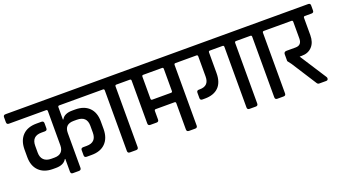

<svg xmlns="http://www.w3.org/2000/svg" viewBox="-78 -1074 2704 1525"><g transform="rotate(-20 1274.0 -311.5)"><path d="M409 -531V-427H413Q435 -469 503 -469H528Q603 -469 645 -427.5Q687 -386 687 -310V-244Q686 -169 644.5 -127Q603 -85 528 -85H486Q466 -85 466 -104V-148Q466 -166 486 -166H515Q597 -166 597 -249V-306Q597 -388 512 -388H485Q409 -388 409 -314V-20Q409 0 389 0H338Q320 0 320 -20V-127H316Q292 -85 226 -85H201Q126 -85 83.5 -127Q41 -169 41 -244V-310Q42 -385 83.5 -427Q125 -469 201 -469H242Q262 -469 262 -450V-407Q262 -388 242 -388H213Q131 -388 131 -306V-249Q131 -209 153 -187.5Q175 -166 216 -166H244Q281 -166 300.5 -185.5Q320 -205 320 -241V-531Q320 -543 309 -543H-5Q-24 -543 -24 -562V-605Q-24 -623 -5 -623H733Q753 -623 753 -605V-562Q753 -543 733 -543H420Q409 -543 409 -531Z M873 0H820Q801 0 801 -19V-531Q801 -543 790 -543H725Q705 -543 705 -562V-605Q705 -623 725 -623H968Q988 -623 988 -605V-562Q988 -543 968 -543H903Q892 -543 892 -531V-19Q892 0 873 0Z M1300 -345V-531Q1300 -542 1291 -543H1130Q1119 -543 1119 -531V-345Q1119 -333 1130 -333H1289Q1300 -333 1300 -345ZM1289 -253H1130Q1119 -253 1119 -241V-169Q1119 -150 1100 -150H1047Q1028 -150 1028 -169V-531Q1028 -542 1018 -543H959Q940 -543 940 -562V-605Q940 -623 959 -623H1468Q1487 -623 1487 -605V-562Q1487 -543 1468 -543H1402Q1391 -543 1391 -531V-19Q1391 0 1372 0H1320Q1300 0 1300 -19V-241Q1300 -253 1289 -253Z M1458 -623H1979Q1999 -623 1999 -605V-562Q1999 -543 1979 -543H1914Q1903 -543 1903 -531V-19Q1903 0 1884 0H1831Q1812 0 1812 -19V-531Q1812 -542 1802 -543H1693Q1682 -543 1682 -531V-357Q1682 -278 1641.5 -238Q1601 -198 1527 -198H1505Q1486 -198 1486 -217V-262Q1486 -281 1505 -281H1513Q1591 -281 1591 -360V-531Q1591 -542 1581 -543H1458Q1439 -543 1439 -562V-605Q1439 -623 1458 -623Z M2119 0H2066Q2047 0 2047 -19V-531Q2047 -543 2036 -543H1971Q1951 -543 1951 -562V-605Q1951 -623 1971 -623H2214Q2234 -623 2234 -605V-562Q2234 -543 2214 -543H2149Q2138 -543 2138 -531V-19Q2138 0 2119 0Z M2394 -390V-531Q2394 -542 2384 -543H2205Q2186 -543 2186 -562V-605Q2186 -623 2205 -623H2553Q2572 -623 2572 -605V-562Q2572 -543 2553 -543H2496Q2485 -543 2485 -531V-385Q2485 -324 2452.5 -289Q2420 -254 2366 -254H2347L2491 -31Q2496 -24 2496 -18Q2496 0 2479 0H2420Q2408 0 2401 -12L2267 -221L2242 -254V-311Q2242 -333 2265 -333H2341Q2394 -333 2394 -390Z"/></g></svg>

Font: Rajdhani Semibold
Style: Regular
Weight: 600
Designer: Satya Rajpurohit, Jyotish Sonowal
Foundry: Indian Type Foundry
Version: Version 1.200;PS 1.0;hotconv 1.0.78;makeotf.lib2.5.61930; tt